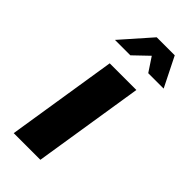

<svg xmlns="http://www.w3.org/2000/svg" viewBox="-245 -828 881 881"><g transform="rotate(45 195.5 -387.5)"><path d="M134 -538H307L222 0H49ZM202 -775H319L391 -631H291L246 -699L175 -631H75Z"/></g></svg>

Font: Exo ExtraBold
Style: Italic
Weight: 800
Italic angle: -9°
Designer: Natanael Gama
Foundry: Natanael Gama
Version: Version 1.500; ttfautohint (v1.6)